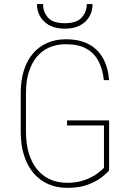

<svg xmlns="http://www.w3.org/2000/svg" viewBox="-20 -914 641 945"><path d="M517.1 -321.3V-75.7Q507.8 -63 481.9 -42.5Q456.1 -22 413.6 -5.6Q371.1 10.7 311.5 10.7Q259.8 10.7 217.5 -7.8Q175.3 -26.4 145 -62Q114.7 -97.7 98.4 -148.7Q82 -199.7 82 -264.6V-456.5Q82 -519 97.7 -568.1Q113.3 -617.2 142.6 -651.1Q171.9 -685.1 212.9 -702.9Q253.9 -720.7 304.2 -720.7Q369.6 -720.7 415 -697.3Q460.4 -673.8 486.1 -628.9Q511.7 -584 517.1 -519.5H491.2Q485.4 -573.7 464.6 -613.3Q443.8 -652.8 405 -674.6Q366.2 -696.3 304.2 -696.3Q258.3 -696.3 221.9 -680.2Q185.5 -664.1 160.2 -633.1Q134.8 -602.1 121.3 -557.9Q107.9 -513.7 107.9 -457.5V-264.6Q107.9 -206.1 121.8 -159.9Q135.7 -113.8 162.1 -81.1Q188.5 -48.3 226.1 -31.2Q263.7 -14.2 311 -14.2Q359.9 -14.2 397.2 -28.1Q434.6 -42 458.5 -59.6Q482.4 -77.1 491.7 -87.9V-296.4H310.1V-321.3ZM407.2 -894H435.5Q435.5 -858.4 419.2 -831.1Q402.8 -803.7 372.6 -788.3Q342.3 -772.9 299.3 -772.9Q235.4 -772.9 198.7 -806.9Q162.1 -840.8 162.1 -894H191.9Q191.9 -855.5 216.1 -827.6Q240.2 -799.8 299.3 -799.8Q357.4 -799.8 382.3 -827.9Q407.2 -856 407.2 -894Z"/></svg>

Font: Roboto Condensed Thin
Style: Regular
Weight: 250
Width: 3
Designer: Christian Robertson
Foundry: Google
Version: Version 3.009; 2024